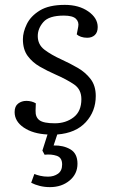

<svg xmlns="http://www.w3.org/2000/svg" viewBox="-20 -539 466 788"><path d="M185 229Q163 229 143 224Q123 219 108 211L121 175Q130 179 145 182.5Q160 186 177 186Q201 186 218 174Q235 162 235 136Q235 108 213 100.5Q191 93 163 96L154 79L175 13Q115 10 77.5 -15.5Q40 -41 40 -79Q40 -103 54.5 -114Q69 -125 88 -125Q110 -125 127 -115L126 -85Q125 -58 142 -45.5Q159 -33 205 -33Q250 -33 282 -57.5Q314 -82 314 -132Q314 -172 284 -192.5Q254 -213 206 -234Q174 -248 143.5 -265.5Q113 -283 93.5 -309.5Q74 -336 74 -378Q74 -407 90 -440Q106 -473 143.5 -496Q181 -519 246 -519Q304 -519 342.5 -492Q381 -465 381 -428Q381 -406 369 -395Q357 -384 338 -384Q324 -384 312.5 -388Q301 -392 295 -398L301 -429Q305 -449 291.5 -462Q278 -475 242 -475Q181 -475 158 -448.5Q135 -422 135 -391Q135 -356 162.5 -335Q190 -314 234 -294Q267 -279 299 -260.5Q331 -242 352 -214.5Q373 -187 373 -145Q373 -82 332 -37.5Q291 7 215 13L200 58Q240 57 269 74Q298 91 298 133Q298 175 265.5 202Q233 229 185 229Z"/></svg>

Font: Literata 12pt Light
Style: Italic
Weight: 300
Italic angle: -2°
Designer: Latin by Veronika Burian and Jose Scaglione. Greek by Irene Vlachou. Cyrillic by Vera Evstafieva
Foundry: TypeTogether
Version: Version 3.002